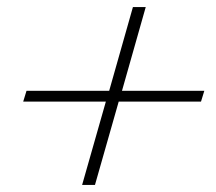

<svg xmlns="http://www.w3.org/2000/svg" viewBox="-20 -626 609 541"><path d="M354.5 -606H390.6L323.7 -370.1H555.7L546.4 -339.8H314.5L247.6 -105H211.4L278.3 -339.8H45.4L54.7 -370.1H287.6Z"/></svg>

Font: TypoPRO Playfair Display
Style: Italic
Weight: 900
Italic angle: -14°
Designer: Claus Eggers Sørensen
Foundry: Claus Eggers Sørensen
Version: Version 1.004;PS 001.004;hotconv 1.0.70;makeotf.lib2.5.58329